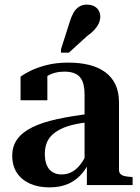

<svg xmlns="http://www.w3.org/2000/svg" viewBox="-20 -801 607 831"><path d="M372 -309 371 -273Q330 -269 298 -261.5Q266 -254 243 -242.5Q220 -231 204.5 -216Q189 -201 181.5 -180.5Q174 -160 174 -135Q174 -105 183 -85Q192 -65 208.5 -55.5Q225 -46 246 -46Q273 -46 294 -58.5Q315 -71 331.5 -94Q348 -117 360 -146L378 -130Q365 -88 340 -56Q315 -24 279 -7Q243 10 194 10Q146 10 110 -6Q74 -22 53.5 -52.5Q33 -83 33 -127Q33 -169 55 -199Q77 -229 119.5 -250Q162 -271 225.5 -285Q289 -299 372 -309ZM356 0V-96L346 -93V-391Q346 -427 337 -449Q328 -471 308.5 -481Q289 -491 259 -491Q218 -491 189 -474.5Q160 -458 144 -433Q146 -447 149 -457.5Q152 -468 157.5 -475Q163 -482 170 -486.5Q177 -491 185 -493V-367H69V-469Q83 -480 111 -494Q139 -508 180.5 -519Q222 -530 276 -530Q326 -530 366 -520Q406 -510 435 -489Q464 -468 479.5 -435.5Q495 -403 495 -358V-66Q495 -54 502 -47.5Q509 -41 521 -38.5Q533 -36 550 -35L554 -34V0ZM282 -707Q289 -730 298.5 -746.5Q308 -763 322.5 -772Q337 -781 356 -781Q383 -781 398.5 -766.5Q414 -752 414 -729Q414 -715 408 -701Q402 -687 389.5 -673Q377 -659 357 -645L278 -573H244V-588Z"/></svg>

Font: Roboto Serif 144pt SemiBold
Style: Regular
Weight: 600
Version: Version 1.008